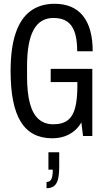

<svg xmlns="http://www.w3.org/2000/svg" viewBox="-20 -719 552 1015"><path d="M256 12Q144 12 90 -75Q36 -162 36 -343Q36 -464 62.5 -543Q89 -622 141 -660.5Q193 -699 269 -699Q318 -699 355.5 -683Q393 -667 418.5 -635.5Q444 -604 457 -557Q470 -510 470 -448H388Q388 -491 381.5 -523.5Q375 -556 360.5 -578.5Q346 -601 322 -612.5Q298 -624 262 -624Q229 -624 203 -609.5Q177 -595 159 -563.5Q141 -532 132 -483.5Q123 -435 123 -367V-315Q123 -227 138.5 -171Q154 -115 185 -88.5Q216 -62 261 -62Q312 -62 339.5 -84.5Q367 -107 378 -152Q389 -197 389 -262V-285H248V-355H468V0H419L410 -72Q395 -45 371.5 -26Q348 -7 319 2.5Q290 12 256 12ZM226 276V243Q244 243 251.5 228Q259 213 259 178H236V86H293V164Q293 204 286.5 229Q280 254 265 265Q250 276 226 276Z"/></svg>

Font: Archivo ExtraCondensed
Style: Regular
Weight: 400
Width: 2
Designer: Hector Gatti
Foundry: Omnibus-Type
Version: Version 2.001